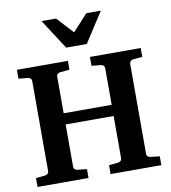

<svg xmlns="http://www.w3.org/2000/svg" viewBox="-97 -1000 963 1083"><g transform="rotate(-10 384.5 -458.5)"><path d="M738.8 0H448.2V-50.8L500 -56.2Q509.3 -57.1 515.6 -62.7Q522 -68.4 522 -78.1V-319.8H247.1V-78.1Q247.1 -68.4 253.4 -62.7Q259.8 -57.1 269 -56.2L321.8 -50.8V0H29.8V-50.8L82 -56.2Q91.3 -57.1 97.7 -62.7Q104 -68.4 104 -78.1V-592.8Q104 -602.5 97.7 -608.6Q91.3 -614.7 82 -615.2L29.8 -620.1V-670.9H321.8V-620.1L269 -615.2Q259.8 -614.7 253.4 -608.6Q247.1 -602.5 247.1 -592.8V-383.8H522V-592.8Q522 -602.5 515.6 -608.6Q509.3 -614.7 500 -615.2L448.2 -620.1V-670.9H738.8V-620.1L687 -615.2Q678.7 -614.7 671.9 -608.6Q665 -602.5 665 -592.8V-78.1Q665 -68.4 671.4 -62.7Q677.7 -57.1 687 -56.2L738.8 -50.8ZM554.2 -917.5 443.4 -746.1H325.2L214.4 -917.5H297.4L384.3 -823.2L471.2 -917.5Z"/></g></svg>

Font: Charis
Style: Bold
Weight: 700
Designer: Walt Agee, Miriam Martin, Annie Olsen, Victor Gaultney, Lorna Priest, Alan Ward, Bob Hallissy, Martin Hosken, Sharon Cor
Foundry: SIL Global
Version: Version 7.000